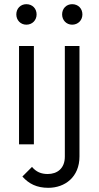

<svg xmlns="http://www.w3.org/2000/svg" viewBox="-20 -690 471 918"><path d="M71 0H142V-470H71ZM58 -621C58 -594 78 -572 106 -572C135 -572 155 -594 155 -621C155 -649 135 -670 106 -670C78 -670 58 -649 58 -621ZM87 154C118 189 156 208 211 208C290 208 360 157 360 58V-470H290V59C290 116 253 142 208 142C177 142 153 132 133 108ZM277 -621C277 -594 297 -572 325 -572C354 -572 374 -594 374 -621C374 -649 354 -670 325 -670C297 -670 277 -649 277 -621Z"/></svg>

Font: MV Cash Light
Style: Regular
Weight: 300
Designer: Rodrigo Fuenzalida
Foundry: fragTYPE
Version: Version 1.100;Glyphs 3.1.2 (3151)